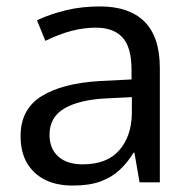

<svg xmlns="http://www.w3.org/2000/svg" viewBox="-20 -567 593 597"><path d="M291 -547Q382 -547 429.5 -499.5Q477 -452 477 -355V0H414L398 -92H395Q377 -62 352.5 -39Q328 -16 293 -3Q258 10 207 10Q155 10 119 -8.5Q83 -27 63.5 -61Q44 -95 44 -144Q44 -227 108.5 -267.5Q173 -308 290 -315L389 -320V-349Q389 -420 361 -450.5Q333 -481 278 -481Q241 -481 202.5 -471Q164 -461 121 -440L95 -504Q138 -524 186.5 -535.5Q235 -547 291 -547ZM310 -261Q227 -257 180.5 -230Q134 -203 134 -148Q134 -105 161 -80.5Q188 -56 237 -56Q313 -56 351 -100Q389 -144 390 -214V-265Z"/></svg>

Font: Noto Sans Hebrew Thin
Style: Regular
Weight: 400
Version: Version 3.001